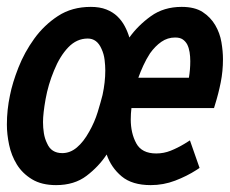

<svg xmlns="http://www.w3.org/2000/svg" viewBox="-83 -526 668 558"><path d="M353 -371Q342 -354 333.5 -335.5Q325 -317 319 -300H466Q468 -312 469 -324Q470 -336 470 -348Q470 -362 468 -374.5Q466 -387 461 -397Q456 -406 448 -411.5Q440 -417 426 -417Q404 -417 386 -404.5Q368 -392 353 -371ZM176 -143Q192 -171 201 -200.5Q210 -230 215 -250Q223 -287 223 -321Q223 -335 221 -352Q219 -369 212 -384Q199 -414 172 -414Q140 -414 115.5 -388.5Q91 -363 74 -321Q57 -280 49.5 -238Q42 -196 42 -171Q42 -155 44.5 -139Q47 -123 54 -109Q66 -81 98 -81Q121 -81 140.5 -97.5Q160 -114 176 -143ZM299 -212Q298 -204 297.5 -195.5Q297 -187 297 -179Q297 -139 313 -109.5Q329 -80 371 -80Q393 -80 413 -88Q433 -96 453 -108L469 -118L497 -38L488 -32Q460 -14 426 -1Q392 12 355 12Q301 12 270.5 -13.5Q240 -39 227 -77Q204 -42 168.5 -15Q133 12 80 12Q38 12 10 -5Q-18 -22 -34 -48Q-50 -74 -56.5 -105Q-63 -136 -63 -164Q-63 -207 -54 -249Q-47 -285 -29.5 -329.5Q-12 -374 16.5 -413.5Q45 -453 85.5 -479.5Q126 -506 181 -506Q207 -506 226 -498.5Q245 -491 258 -478.5Q271 -466 279.5 -450Q288 -434 293 -417Q318 -452 355.5 -479Q393 -506 445 -506Q483 -506 506 -491Q529 -476 542.5 -453Q556 -430 560.5 -403.5Q565 -377 565 -354Q565 -319 558.5 -286.5Q552 -254 542 -222L539 -212Z"/></svg>

Font: Codetta
Style: Bold Italic
Weight: 700
Italic angle: -11°
Designer: Ulrich Proeller
Foundry: PROSA GmbH
Version: Version 2.00;September 29, 2018;FontCreator 11.5.0.2427 64-b